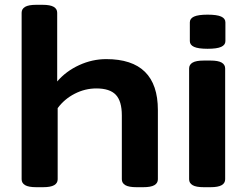

<svg xmlns="http://www.w3.org/2000/svg" viewBox="-20 -777 1027 799"><path d="M131 2Q99 2 84.5 -6.5Q70 -15 70 -31V-724Q70 -740 84.5 -748.5Q99 -757 131 -757H157Q189 -757 203.5 -748.5Q218 -740 218 -724V-438Q255 -481 309.5 -506Q364 -531 422 -531Q637 -531 637 -319V-31Q637 -15 622.5 -6.5Q608 2 576 2H548Q516 2 501.5 -6.5Q487 -15 487 -31V-297Q487 -356 462 -382.5Q437 -409 381 -409Q334 -409 291 -387Q248 -365 220 -327V-31Q220 -15 205.5 -6.5Q191 2 159 2Z M828 2Q796 2 781.5 -6.5Q767 -15 767 -31V-492Q767 -508 781.5 -516.5Q796 -525 828 -525H856Q888 -525 902.5 -516.5Q917 -508 917 -492V-31Q917 -15 902.5 -6.5Q888 2 856 2ZM844 -574Q805 -574 787.5 -582Q770 -590 770 -606V-684Q770 -700 787.5 -708Q805 -716 844 -716Q883 -716 900.5 -708Q918 -700 918 -684V-606Q918 -590 900.5 -582Q883 -574 844 -574Z"/></svg>

Font: Asap Expanded
Style: Bold
Weight: 700
Width: 7
Designer: Pablo Cosgaya
Foundry: Omnibus-Type
Version: Version 3.001; ttfautohint (v1.8.4.7-5d5b)